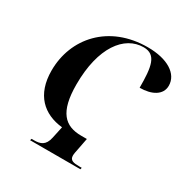

<svg xmlns="http://www.w3.org/2000/svg" viewBox="-167 -866 970 1004"><g transform="rotate(30 318.0 -364.5)"><path d="M150 0H454L456 -10H442C406 -10 384 -14 384 -43C384 -53 387 -68 392 -92L404 -154H370C271 -154 214 -207 214 -374C214 -598 306 -718 422 -718C499 -718 509 -650 509 -524C581 -524 636 -553 636 -609C636 -681 560 -729 441 -729C206 -729 65 -567 65 -372C65 -226 146 -154 261 -142L246 -72C235 -18 205 -10 168 -10H153Z"/></g></svg>

Font: Noto Serif Display Condensed
Style: Bold Italic
Weight: 700
Width: 3
Italic angle: -12°
Designer: Monotype Design Team
Foundry: Monotype Imaging Inc.
Version: Version 2.009